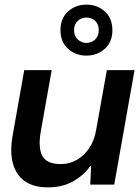

<svg xmlns="http://www.w3.org/2000/svg" viewBox="-20 -800 606 832"><path d="M188 12Q126 12 88 -14.5Q50 -41 36 -91.5Q22 -142 35 -214L85 -496H204L156 -226Q145 -160 163.5 -124.5Q182 -89 244 -89Q281 -89 312.5 -107Q344 -125 366.5 -158Q389 -191 397 -239L443 -496H563L475 0H371L375 -81H372Q341 -38 294.5 -13Q248 12 188 12ZM354 -559Q308 -559 275 -588.5Q242 -618 242 -669Q242 -721 275 -750.5Q308 -780 354 -780Q401 -780 434 -750.5Q467 -721 467 -669Q467 -618 434 -588.5Q401 -559 354 -559ZM354 -614Q377 -614 392.5 -629Q408 -644 408 -669Q408 -695 392.5 -709.5Q377 -724 354 -724Q333 -724 317 -709.5Q301 -695 301 -669Q301 -644 317 -629Q333 -614 354 -614Z"/></svg>

Font: DM Sans 36pt SemiBold
Style: Italic
Weight: 600
Italic angle: -10°
Designer: Colophon Foundry, Jonny Pinhorn
Foundry: Colophon Foundry
Version: Version 4.004;gftools[0.9.30]